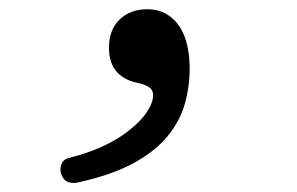

<svg xmlns="http://www.w3.org/2000/svg" viewBox="-20 -170 640 414"><path d="M150 223Q138 226 128 223Q118 220 113 208Q108 197 112 185.5Q116 174 127 171Q203 152 250 117.5Q297 83 308 49Q313 32 306.5 23Q300 14 278 9Q247 3 231 -16Q215 -35 215 -67Q215 -106 238 -128Q261 -150 297 -150Q323 -150 341 -138.5Q359 -127 369.5 -109Q380 -91 384.5 -68.5Q389 -46 389 -23Q389 17 378.5 54Q368 91 341.5 123.5Q315 156 268.5 181.5Q222 207 150 223Z"/></svg>

Font: Maple Mono NF
Style: Regular
Weight: 400
Monospace: yes
Designer: subframe7536
Version: Version 7.000